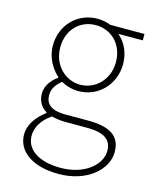

<svg xmlns="http://www.w3.org/2000/svg" viewBox="-119 -620 767 956"><g transform="rotate(15 265.0 -141.5)"><path d="M275 257C423 257 518 169 518 80C518 -1 465 -38 349 -38H232C151 -38 129 -71 129 -111C129 -147 151 -172 175 -191C199 -176 234 -167 264 -167C366 -167 445 -249 445 -354C445 -414 420 -463 383 -494H509V-527H333C318 -533 294 -540 264 -540C163 -540 83 -461 83 -354C83 -290 117 -238 150 -209V-205C127 -189 92 -156 92 -108C92 -68 112 -40 139 -24V-20C90 15 59 64 59 110C59 198 141 257 275 257ZM264 -200C188 -200 121 -263 121 -354C121 -449 186 -507 264 -507C343 -507 408 -448 408 -354C408 -263 341 -200 264 -200ZM277 225C162 225 97 177 97 107C97 68 118 24 170 -11C199 -4 227 -2 234 -2H354C437 -2 481 22 481 84C481 153 403 225 277 225Z"/></g></svg>

Font: Noto Sans CJK JP Thin
Style: Regular
Weight: 250
Designer: Ryoko NISHIZUKA (kana & ideographs); Paul D. Hunt (Latin, Greek & Cyrillic); Wenlong ZHANG (bopomofo); Sandoll Communica
Foundry: Adobe Systems Incorporated
Version: Version 1.004;PS 1.004;hotconv 1.0.82;makeotf.lib2.5.63406